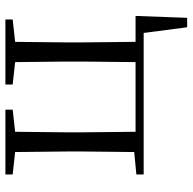

<svg xmlns="http://www.w3.org/2000/svg" viewBox="-21 -531 713 711"><g transform="rotate(-90 335.5 -175.5)"><path d="M45 0H569L590 161H625L632 -30H536L534 -227V-285L536 -476L619 -485V-512H378V-485L461 -476L463 -285V-227L461 -30H203L201 -227V-285L203 -476L285 -485V-512H45V-485L128 -476L130 -285V-227L128 -35L45 -27Z"/></g></svg>

Font: Noto Serif SC Light
Style: Regular
Weight: 300
Designer: Ryoko NISHIZUKA 西塚涼子 (kana & ideographs); Frank Grießhammer (Latin, Greek & Cyrillic); Wenlong ZHANG 张文龙 (bopomofo); San
Foundry: Adobe
Version: Version 2.001;hotconv 1.1.0;makeotfexe 2.6.0